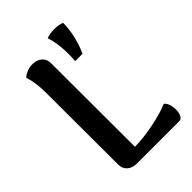

<svg xmlns="http://www.w3.org/2000/svg" viewBox="-222 -848 943 943"><g transform="rotate(-45 249.5 -377.0)"><path d="M300 -618Q300 -598 298 -570H349Q367 -609 378 -655Q389 -701 389 -745Q367 -754 335 -754Q306 -754 282 -745Q300 -691 300 -618ZM208 -65Q272 -66 342 -80.5Q412 -95 457 -114Q468 -107 474 -89.5Q480 -72 480 -52Q480 -30 472.5 -15Q465 0 451 0H156Q126 0 107 -16.5Q88 -33 88 -62L87 -560Q87 -633 70 -682Q80 -692 98 -700Q116 -708 139 -708Q169 -708 188 -691.5Q207 -675 207 -647Z"/></g></svg>

Font: Arima Madurai ExtraBold
Style: Regular
Weight: 800
Designer: Joana Correia and Natanael Gama
Foundry: NDISCOVER
Version: Version 1.020